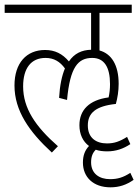

<svg xmlns="http://www.w3.org/2000/svg" viewBox="-20 -642 592 822"><path d="M202 11 228 -16C131 -101 79 -179 79 -272C79 -350 113 -394 175 -394C211 -394 237 -378 258 -349C245 -318 236 -277 233 -223L267 -214C280 -355 314 -394 375 -394C426 -394 451 -355 451 -282C451 -262 449 -243 445 -225C362 -214 320 -171 320 -106C320 -67 335 -36 361 -17C344 1 335 23 335 54C335 116 379 160 453 160C491 160 522 149 552 128L538 98C507 118 483 125 451 125C406 125 370 102 370 53C370 28 377 12 390 -1C404 4 421 6 439 6C476 6 508 -5 538 -25L524 -56C492 -36 469 -28 438 -28C392 -28 356 -51 356 -105C356 -159 391 -188 476 -197C483 -222 488 -252 488 -283C488 -364 457 -412 406 -426V-587H544V-622H0V-587H370V-429C330 -428 298 -413 275 -379C247 -412 215 -428 173 -428C93 -428 42 -372 42 -276C42 -168 105 -78 202 11Z"/></svg>

Font: Noto Sans Devanagari Condensed ExtraLight
Style: Regular
Weight: 200
Width: 3
Designer: Jelle Bosma - Monotype Design Team
Foundry: Monotype Imaging Inc.
Version: Version 2.004